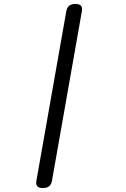

<svg xmlns="http://www.w3.org/2000/svg" viewBox="-20 -827 640 974"><path d="M165 88 316 -768Q319 -788 330.5 -797.5Q342 -807 362 -807Q383 -807 391 -797.5Q399 -788 395 -768L244 88Q241 108 229.5 117.5Q218 127 198 127Q177 127 169 117.5Q161 108 165 88Z"/></svg>

Font: Maple Mono NL Light
Style: Italic
Weight: 300
Italic angle: -10°
Monospace: yes
Designer: subframe7536
Version: Version 7.000